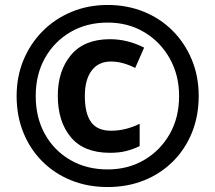

<svg xmlns="http://www.w3.org/2000/svg" viewBox="-20 -744 868 774"><path d="M414 10Q334 10 267 -17Q200 -44 150.5 -93.5Q101 -143 74 -210Q47 -277 47 -357Q47 -435 74.5 -501.5Q102 -568 151.5 -618Q201 -668 268 -696Q335 -724 414 -724Q492 -724 559 -697Q626 -670 675.5 -620.5Q725 -571 753 -504Q781 -437 781 -357Q781 -277 754 -210Q727 -143 677.5 -93.5Q628 -44 561 -17Q494 10 414 10ZM414 -61Q496 -61 561 -99Q626 -137 664 -203.5Q702 -270 702 -357Q702 -441 664.5 -508Q627 -575 562 -614Q497 -653 414 -653Q330 -653 264.5 -615Q199 -577 161.5 -510.5Q124 -444 124 -357Q124 -270 161 -203.5Q198 -137 263.5 -99Q329 -61 414 -61ZM423 -128Q318 -128 265.5 -191Q213 -254 213 -358Q213 -459 266.5 -522.5Q320 -586 423 -586Q460 -586 495 -577Q530 -568 561 -552L525 -470Q474 -496 427 -496Q377 -496 349.5 -459.5Q322 -423 322 -357Q322 -287 347 -252Q372 -217 428 -217Q486 -217 543 -245V-155Q516 -142 488 -135Q460 -128 423 -128Z"/></svg>

Font: Noto Sans Kannada ExtraBold
Style: Regular
Weight: 800
Designer: Jelle Bosma - Monotype Design Team
Foundry: Monotype Imaging Inc.
Version: Version 2.005; ttfautohint (v1.8.4.7-5d5b)